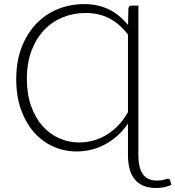

<svg xmlns="http://www.w3.org/2000/svg" viewBox="-20 -735 859 940"><path d="M606.5 -566Q564.5 -620 514 -645.8Q463.5 -671.5 399 -671.5Q341 -671.5 288.8 -650.8Q236.5 -630 197.2 -589.2Q158 -548.5 134.8 -488Q111.5 -427.5 111.5 -348.5Q111.5 -274.5 132 -216.8Q152.5 -159 187.2 -119.2Q222 -79.5 268.8 -58.5Q315.5 -37.5 368 -37.5Q400.5 -37.5 433.5 -46Q466.5 -54.5 497.8 -72.5Q529 -90.5 556.8 -118.8Q584.5 -147 606.5 -186ZM819 170Q800 178 782.5 181.8Q765 185.5 744 185.5Q707.5 185.5 681.5 174.2Q655.5 163 638.8 142Q622 121 614.2 90.8Q606.5 60.5 606.5 23V-130Q583 -95.5 554.2 -70Q525.5 -44.5 493.2 -27.5Q461 -10.5 426.2 -2Q391.5 6.5 356 6.5Q295 6.5 241 -17.5Q187 -41.5 146.8 -87Q106.5 -132.5 83 -198Q59.5 -263.5 59.5 -346.5Q59.5 -435.5 86.2 -504Q113 -572.5 158.2 -619.5Q203.5 -666.5 264 -690.8Q324.5 -715 392 -715Q455.5 -715 508.8 -691Q562 -667 607 -612.5L608.5 -690.5Q609.5 -707.5 622.5 -707.5H657.5V28Q657.5 85.5 679.2 117.2Q701 149 749 149Q770.5 149 783.8 144.5Q797 140 802 140Q805 140 808.5 141.8Q812 143.5 814 150.5Z"/></svg>

Font: Lato 2
Style: Regular
Weight: 300
Designer: Lukasz Dziedzic with Adam Twardoch and Botio Nikoltchev
Foundry: tyPoland Lukasz Dziedzic
Version: Version 2.015; 2015-08-06; http://www.latofonts.com/